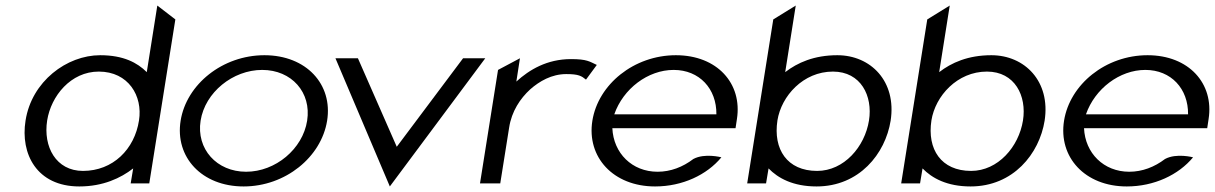

<svg xmlns="http://www.w3.org/2000/svg" viewBox="-20 -661 4379 692"><path d="M72 -226C53 -107 112 11 266 11C351 11 415 -19 460 -54L451 0H518L612 -591L547 -641L509 -401C475 -435 425 -462 341 -462C221 -462 94 -368 72 -226ZM150 -227C164 -315 235 -403 336 -403C443 -403 495 -315 481 -227C465 -123 387 -45 279 -45C182 -45 135 -132 150 -227Z M631 -226C610 -95 707 11 858 11C1009 11 1138 -95 1159 -226C1180 -357 1084 -462 933 -462C782 -462 652 -357 631 -226ZM703 -226C719 -328 819 -409 925 -409C1031 -409 1103 -328 1087 -226C1071 -124 973 -42 867 -42C761 -42 687 -124 703 -226Z M1189 -451 1385 11 1729 -451H1649L1410 -132L1270 -451Z M1710 0H1783L1815 -201C1824 -260 1855 -306 1891 -339C1924 -368 1968 -394 2021 -394C2066 -394 2076 -387 2092 -374L2131 -427C2105 -439 2096 -448 2038 -448C1952 -448 1888 -410 1841 -367L1854 -451L1775 -409Z M2115 -226C2094 -95 2190 11 2341 11C2440 11 2528 -31 2580 -94C2580 -94 2520 -110 2479 -88C2441 -59 2397 -42 2350 -42C2258 -42 2191 -109 2187 -199H2631L2636 -232C2656 -360 2565 -462 2416 -462C2265 -462 2136 -357 2115 -226ZM2194 -249C2226 -341 2315 -409 2408 -409C2501 -409 2563 -341 2562 -249Z M2673 0H2741L2750 -54C2784 -19 2838 11 2923 11C3077 11 3171 -107 3190 -226C3212 -368 3118 -462 2998 -462C2914 -462 2854 -435 2810 -401L2848 -641L2767 -591ZM2782 -227C2796 -315 2875 -403 2982 -403C3083 -403 3126 -315 3112 -227C3097 -132 3022 -45 2925 -45C2817 -45 2766 -123 2782 -227Z M3228 0H3296L3305 -54C3339 -19 3393 11 3478 11C3632 11 3726 -107 3745 -226C3767 -368 3673 -462 3553 -462C3469 -462 3409 -435 3365 -401L3403 -641L3322 -591ZM3337 -227C3351 -315 3430 -403 3537 -403C3638 -403 3681 -315 3667 -227C3652 -132 3577 -45 3480 -45C3372 -45 3321 -123 3337 -227Z M3815 -226C3794 -95 3890 11 4041 11C4140 11 4228 -31 4280 -94C4280 -94 4220 -110 4179 -88C4141 -59 4097 -42 4050 -42C3958 -42 3891 -109 3887 -199H4331L4336 -232C4356 -360 4265 -462 4116 -462C3965 -462 3836 -357 3815 -226ZM3894 -249C3926 -341 4015 -409 4108 -409C4201 -409 4263 -341 4262 -249Z"/></svg>

Font: Charger Sport
Style: DfExtObl
Weight: 400
Designer: Jasper
Foundry: Cannot Into Space Fonts
Version: Version 1.1